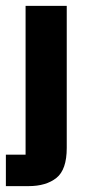

<svg xmlns="http://www.w3.org/2000/svg" viewBox="-30 -434 327 653"><path d="M57 -414H197V69Q197 143 162 171Q127 199 67 199H-10V92H57Z"/></svg>

Font: Darker Grotesque Black
Style: Regular
Weight: 900
Designer: Gabriel Lam
Foundry: TypeRant
Version: Version 1.000;gftools[0.9.28]